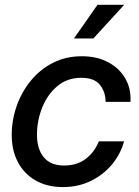

<svg xmlns="http://www.w3.org/2000/svg" viewBox="-20 -759 573 791"><path d="M239.7 11.7Q174.8 11.7 127.4 -15.1Q80.1 -42 54.2 -90.3Q28.3 -138.7 28.3 -203.1Q28.3 -264.2 48.6 -322Q68.8 -379.9 106.7 -426.3Q144.5 -472.7 198 -500Q251.5 -527.3 317.4 -527.3Q378.4 -527.3 424.6 -503.2Q470.7 -479 495.6 -436.8Q520.5 -394.5 517.6 -339.4H415Q414.6 -381.8 391.1 -410.2Q367.7 -438.5 314.9 -438.5Q256.8 -438.5 216.1 -404.1Q175.3 -369.6 153.8 -315.7Q132.3 -261.7 132.3 -204.1Q132.3 -145 160.4 -111.1Q188.5 -77.1 243.7 -77.1Q297.4 -77.1 333.5 -104.7Q369.6 -132.3 387.2 -176.8H491.2Q476.1 -122.6 440.2 -80.1Q404.3 -37.6 352.8 -12.9Q301.3 11.7 239.7 11.7ZM284.7 -600.6 381.8 -739.3H491.7L364.7 -600.6Z"/></svg>

Font: Inter Display Medium
Style: Italic
Weight: 500
Italic angle: -9.39999°
Designer: Rasmus Andersson
Foundry: rsms
Version: Version 4.000;git-a52131595